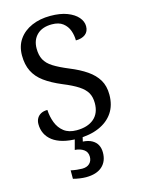

<svg xmlns="http://www.w3.org/2000/svg" viewBox="-140 -802 824 1121"><g transform="rotate(-15 272.0 -242.0)"><path d="M247 10Q198 10 160.5 0Q123 -10 98 -29Q73 -48 60.5 -74Q48 -100 48 -131Q48 -151 56.5 -166Q65 -181 81 -189.5Q97 -198 120 -198Q122 -157 136 -120.5Q150 -84 179 -61.5Q208 -39 255 -39Q322 -39 360 -71.5Q398 -104 398 -165Q398 -202 383.5 -227.5Q369 -253 335.5 -275Q302 -297 243 -321Q181 -347 140 -377Q99 -407 79 -447.5Q59 -488 59 -543Q59 -600 87.5 -640.5Q116 -681 165.5 -702.5Q215 -724 278 -724Q338 -724 379.5 -708Q421 -692 443 -666.5Q465 -641 465 -612Q465 -580 443.5 -563.5Q422 -547 386 -547Q386 -578 375.5 -607Q365 -636 340.5 -655Q316 -674 274 -674Q216 -674 184 -643Q152 -612 152 -560Q152 -520 166.5 -492.5Q181 -465 215 -443.5Q249 -422 307 -398Q366 -374 407.5 -345.5Q449 -317 471 -280Q493 -243 493 -191Q493 -127 463 -82.5Q433 -38 377.5 -14Q322 10 247 10ZM237 240Q221 240 199.5 237Q178 234 160 229V178Q178 182 196.5 184Q215 186 228 186Q257 186 273 170.5Q289 155 289 130Q289 101 267.5 86Q246 71 214 69L235 -9H282L272 34Q305 36 326.5 48Q348 60 358.5 79.5Q369 99 369 126Q369 179 335 209.5Q301 240 237 240Z"/></g></svg>

Font: Noto Serif Myanmar
Style: Regular
Weight: 400
Designer: Ben Mitchell and the Monotype Design Team
Foundry: Monotype Imaging Inc.
Version: Version 2.106